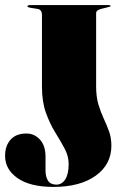

<svg xmlns="http://www.w3.org/2000/svg" viewBox="-22 -720 491 755"><path d="M416 -147Q416 -73.5 354.5 -29.2Q293 15 188 15Q97 15 47.5 -19.2Q-2 -53.5 -2 -107Q-2 -146.5 19.5 -170.8Q41 -195 82 -195Q113 -195 135 -171.2Q157 -147.5 157 -104V-50Q157 -24.5 167 -9.2Q177 6 200 6Q221.5 6 234.8 -15Q248 -36 248 -75Q248 -106 232.2 -135.5Q216.5 -165 195.5 -198.8Q174.5 -232.5 158.8 -276Q143 -319.5 143 -379V-660.5Q143 -682.5 125.5 -685L97 -689.5Q86 -691.5 86 -695Q86 -697.5 88.8 -698.8Q91.5 -700 93.5 -700H404.5Q413 -700 413 -696Q413 -694 396 -690L377.5 -685.5Q356 -680.5 356 -668.5V-380Q356 -339.5 365 -309.2Q374 -279 386 -253.5Q398 -228 407 -202.8Q416 -177.5 416 -147Z"/></svg>

Font: Fraunces 144pt S000 Black
Style: Regular
Weight: 900
Version: Version 1.000; ttfautohint (v1.8.3)